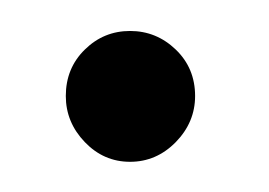

<svg xmlns="http://www.w3.org/2000/svg" viewBox="-20 -97 174 124"><path d="M64 7.5Q47 7.5 34.8 -5.2Q22.5 -18 22.5 -35Q22.5 -53 34.8 -65Q47 -77 64 -77Q81 -77 93.5 -65Q106 -53 106 -35Q106 -18 93.5 -5.2Q81 7.5 64 7.5Z"/></svg>

Font: Imbue 50pt ExtraLight
Style: Regular
Weight: 200
Designer: Tyler Finck
Foundry: Etcetera Type Company
Version: Version 1.102; ttfautohint (v1.8.3)